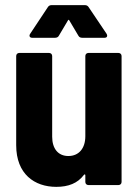

<svg xmlns="http://www.w3.org/2000/svg" viewBox="-20 -720 539 747"><path d="M250 -640 285 -581C288 -575 294 -573 300 -573H387C393 -573 397 -576 397 -581C397 -583 396 -586 395 -588L325 -692C322 -697 317 -700 311 -700H180C174 -700 169 -697 166 -692L97 -588C92 -580 96 -573 105 -573H194C200 -573 206 -575 209 -581L244 -640C246 -644 248 -644 250 -640ZM312 -502V-190C312 -143 287 -113 246 -113C206 -113 183 -142 183 -188V-502C183 -509 178 -514 171 -514H55C48 -514 43 -509 43 -502V-155C43 -43 114 7 199 7C246 7 282 -7 306 -39C309 -43 312 -42 312 -38V-12C312 -5 317 0 324 0H441C448 0 453 -5 453 -12V-502C453 -509 448 -514 441 -514H324C317 -514 312 -509 312 -502Z"/></svg>

Font: Barlow Semi Condensed
Style: Bold
Weight: 700
Width: 4
Designer: Jeremy Tribby
Foundry: Tribby Type
Version: Version 1.422;hotconv 1.0.109;makeotfexe 2.5.65596